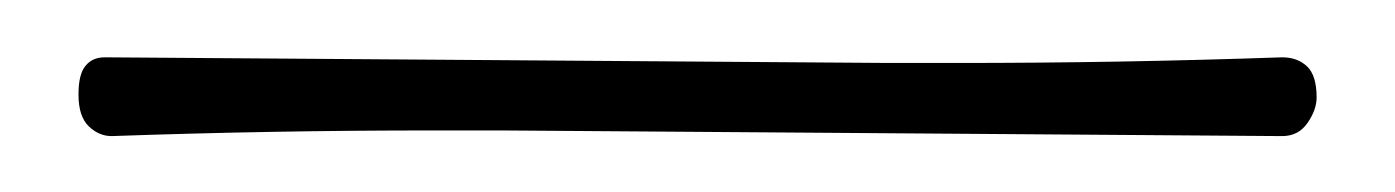

<svg xmlns="http://www.w3.org/2000/svg" viewBox="-20 28 494 68"><path d="M19.5 76.2Q15.1 76.2 11.5 72.8Q7.8 69.3 7.8 61.5Q7.8 54.2 10.3 51.3Q12.7 48.3 17.1 48.3L294.9 50.3H319.3Q348.1 50.3 376.7 49.8Q405.3 49.3 434.1 48.3Q439.5 48.3 442.9 51.5Q446.3 54.7 446.3 62.5Q446.3 66.9 443.1 71.5Q439.9 76.2 434.1 76.2L157.7 74.2H133.3Q104.5 74.2 76.2 74.7Q47.9 75.2 19.5 76.2Z"/></svg>

Font: IM FELL French Canon
Style: Regular
Weight: 400
Designer: Igino Marini
Foundry: Igino Marini,
Version: 3.00